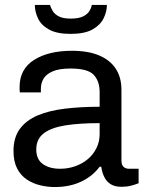

<svg xmlns="http://www.w3.org/2000/svg" viewBox="-20 -743 585 775"><path d="M200.9 12Q172.5 12 143.1 5.1Q113.6 -1.8 89 -17.9Q64.3 -34.1 49.4 -62.4Q34.5 -90.8 34.5 -133.7Q34.5 -188.2 60.3 -223Q86.1 -257.8 132.6 -277.4Q179.1 -296.9 243.1 -304.5Q307 -312.1 382.2 -312.1V-371.6Q382.2 -414.8 358.6 -440.6Q335 -466.4 264.4 -466.4Q218.6 -466.4 192.3 -454.8Q166.1 -443.3 155.5 -425Q145 -406.7 145 -385.4V-370H60.1Q59.1 -375 59.1 -380Q59.1 -385 59.1 -392Q59.1 -464.1 117.4 -501.1Q175.7 -538 270.2 -538Q336.3 -538 380.5 -519.1Q424.7 -500.3 447.4 -465.4Q470.2 -430.4 470.2 -380.6V-95.9Q470.2 -76.9 478.9 -69.4Q487.6 -61.8 500.6 -61.8H539.5V-3.5Q525.8 2.3 508.7 6.6Q491.5 11 470.4 11Q443.9 11 427.1 0.7Q410.3 -9.7 401.1 -28.2Q391.9 -46.7 388.7 -70.1H382.2Q353.9 -31.7 307.5 -9.8Q261.1 12 200.9 12ZM222.8 -61.8Q254.6 -61.8 283.4 -72Q312.2 -82.1 334.1 -100.4Q356 -118.7 369.1 -144.7Q382.2 -170.7 382.2 -201.8V-246Q301.5 -246 244.2 -237Q186.9 -227.9 156.6 -204.8Q126.4 -181.6 126.4 -139.7Q126.4 -99.8 153 -80.8Q179.6 -61.8 222.8 -61.8ZM264.6 -606.2Q209.5 -606.2 177.7 -623.9Q146 -641.6 133.3 -668.9Q120.6 -696.2 120.6 -723H181.8Q184.8 -712.5 192.3 -699.4Q199.8 -686.2 216.9 -677.1Q234.1 -667.9 265.6 -667.9Q298 -667.9 315.9 -677.1Q333.8 -686.2 341.5 -699.4Q349.3 -712.5 350.3 -723H411.5Q411.5 -696.2 398.1 -668.9Q384.7 -641.6 353 -623.9Q321.3 -606.2 264.6 -606.2Z"/></svg>

Font: Archivo Variable SemiBold
Style: Regular
Weight: 600
Designer: Hector Gatti
Foundry: Omnibus-Type
Version: Version 2.001